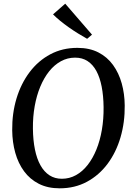

<svg xmlns="http://www.w3.org/2000/svg" viewBox="-20 -1013 719 1043"><path d="M304 10Q239.1 10 190.9 -14.6Q142.7 -39.1 110.9 -82.4Q79 -125.7 63 -182.9Q47 -240 46.3 -305.2Q45.3 -397.3 69.7 -478.2Q94.2 -559.1 140.8 -621Q187.3 -682.8 253.1 -717.9Q318.8 -753 400.5 -753Q466.3 -753 514.5 -728.2Q562.7 -703.4 594.1 -659.9Q625.5 -616.4 641.2 -560.1Q656.9 -503.8 657.5 -440.5Q658.6 -348.5 634.7 -267.1Q610.9 -185.6 564.6 -123.4Q518.3 -61.2 452.4 -25.6Q386.6 10 304 10ZM316 -41.9Q357.2 -41.9 392.6 -61.5Q428 -81 456 -116.7Q484 -152.3 503.7 -200.8Q523.4 -249.3 533.4 -307.7Q543.4 -366 542.7 -430.7Q542 -492.8 532.3 -542.4Q522.6 -592.1 503.6 -627.3Q484.5 -662.4 455.8 -681.1Q427.1 -699.9 387.9 -699.9Q346.8 -699.9 311.2 -680.5Q275.6 -661.1 247.3 -625.9Q219.1 -590.7 198.9 -542.4Q178.8 -494.2 168.5 -436.3Q158.1 -378.5 158.8 -314.3Q159.5 -251.2 169.8 -200.8Q180 -150.5 199.9 -115Q219.7 -79.5 248.7 -60.7Q277.8 -41.9 316 -41.9ZM453.3 -802.2Q429.8 -815.2 404.1 -831.2Q378.3 -847.2 353.2 -864.9Q328.1 -882.6 306.2 -900.6Q284.3 -918.6 268.1 -934.9L334.3 -993L479.8 -824.8Z"/></svg>

Font: Merriweather 7pt Light
Style: Italic
Weight: 300
Italic angle: -7.8°
Designer: Eben Sorkin
Foundry: Eben Sorkin
Version: Version 2.200;gftools[0.9.31]